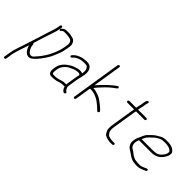

<svg xmlns="http://www.w3.org/2000/svg" viewBox="-23 -1340 2167 2167"><g transform="rotate(45 1061.0 -256.5)"><path d="M211.6 -529 206.8 -499C205.9 -493 204.3 -486.2 202.1 -478.5C196.5 -459.1 194.3 -447.2 186.9 -427C171.3 -384.1 164.5 -354.5 146.2 -298.7C126.4 -238.1 118.3 -207.6 100.5 -156C87.9 -119.2 63.2 -40.6 50.5 -3.1C35 42.3 29.2 72.9 21.3 123L15.5 160C14.1 168.8 19.6 175 28.1 175C36.5 175 44.1 168.8 45.5 160L51.3 123C54 105.8 54.9 91.2 58.8 75.5C67.2 42.5 71.9 20.1 86 -20C100 -59.5 109.3 -92.4 122.1 -128C121.9 -126.7 121.9 -125 122.3 -123C142 -60.3 173.9 -29 212.6 -29C230.2 -29 248.8 -38.7 268.4 -58C276.2 -66.7 284.3 -74.3 292 -81C315.2 -106.5 336.6 -134.6 356.4 -165.5C384.4 -209.2 387.6 -212.2 422.2 -297C434.4 -323 444.1 -359 451.3 -405L457.2 -442C463.7 -483.2 441.6 -523.1 409.4 -531.5L390.2 -536.5C373.9 -540.7 355.4 -544 339.8 -544H299C286 -544 271.9 -537.7 256.8 -525L247.5 -517C230.8 -505 244.4 -481 258.1 -493L268.3 -502C278.1 -510 286.2 -514 292.6 -514H333.8C342.3 -514 352.1 -511.1 362.6 -510.5C373.3 -509.9 386 -505.5 394.9 -503.5C409 -500.4 420 -485.2 424.8 -471L427.2 -457.5C428 -452.5 428.1 -447.3 427.2 -442L421.3 -405C411.1 -340 399.2 -318.2 382.8 -275C353.7 -210.9 354.5 -214.5 331.5 -178.4C305.7 -138.1 277.8 -103.7 250.3 -75C240.1 -64.3 228.8 -59 216.5 -59C212.8 -59 209.4 -59.3 206.3 -60C189.5 -63.1 174.7 -82 157.6 -116.7C152.7 -126.4 149.2 -142.9 147.1 -166C146.8 -172.7 143.8 -176.7 138 -178C149.9 -219 196.8 -369 213.3 -414.2C219.3 -430.7 223.3 -443.2 225.3 -451.5C228.8 -466.2 234.5 -484.1 236.8 -499L241.6 -529C242.8 -536.9 236.9 -544 229 -544C221 -544 212.8 -536.9 211.6 -529Z M552.7 -55C574.7 -55 600.8 -57.7 626.2 -63L642.2 -68C653.6 -71.7 661.8 -75.5 673.6 -77C683.2 -78.2 687.7 -81 699.1 -81H724.1C726.7 -81 729.5 -82 732.5 -84C741.7 -57.2 752 -40.2 763.5 -33L773.3 -26C786 -17.6 809.9 -40.5 792.5 -52L782.6 -59C778.3 -61.7 774 -67.8 769.5 -77.5C760.5 -97 758.5 -102.8 763.3 -133L778.2 -227C780.5 -241.9 785.7 -264 788.5 -276.5C790.7 -286.1 794.8 -288 793.3 -297C794.7 -301.7 795.7 -306.3 796.5 -311C804.4 -344.5 805.1 -374.5 798.7 -401C796.3 -411 789.1 -423.2 777 -437.5C765 -451.8 740.9 -459 710.5 -459C682.1 -456.5 659.2 -453.5 642.3 -450C598.4 -436.1 567.6 -418.4 549.9 -397L541.3 -387C526.8 -371 549.4 -354 562.6 -370L571.2 -380C594.3 -405.4 636.9 -422.3 667.9 -425C692.2 -427.6 711.5 -430.1 740.1 -423.5C749.1 -421.9 756.9 -414.4 763.7 -401C773.5 -386.6 775.5 -361.6 769.9 -326C761.3 -330.7 746.8 -333 726.5 -333C696 -333 636.3 -310.8 612.2 -295.9C554.9 -260.4 520.7 -219.5 509.4 -173C494.2 -109.9 493.5 -55 552.7 -55ZM748.2 -227 733.3 -133C732 -125 731.2 -117.7 730.8 -111H705.1C696.9 -111 690.6 -110.5 686.7 -109.5C669.2 -104.7 664.4 -106.1 641.2 -97L625.2 -92C605.9 -87.1 582.4 -85 555.5 -85C544.2 -85 537 -89.3 534.1 -98C528.6 -113.8 536.9 -169.3 546.7 -190.5C565.9 -232 597 -261 640 -277.5C646.5 -280.5 654.5 -284.3 664.1 -289C683 -298.1 699.4 -299.5 719.4 -303H739.2C746.5 -303 754.1 -298.3 762 -289C758.5 -283.7 753.9 -263 748.2 -227Z M987.6 -673 893.2 -77C891.9 -69.1 897.9 -62 905.8 -62C913.7 -62 921.9 -69.1 923.2 -77L952.8 -264H956.8C958.8 -264 961.4 -265.3 964.4 -268C1011.4 -268 1058.2 -252 1104.8 -220C1138.1 -194.6 1160.7 -175.6 1172.8 -163L1190.1 -146C1202.9 -134 1226.7 -155.7 1212.8 -169L1196.5 -186C1182.3 -199.9 1154.9 -222.1 1114.2 -252.7C1086.7 -273.4 1021.3 -298 977.2 -298C978.7 -307.4 1026.6 -357.9 1031.6 -363.5C1071.7 -408.4 1114.1 -446.2 1158.5 -477L1168.8 -485C1185.5 -498.3 1169.3 -521.4 1152.5 -508L1142.2 -500C1135.3 -494.7 1125.4 -487 1112.2 -477.1C1091.2 -461.2 1049.3 -421.7 1031.9 -403.5C1017.1 -388 975.4 -347 963 -328L1017.6 -673C1018.8 -680.9 1012.9 -688 1005 -688C997 -688 988.8 -680.9 987.6 -673Z M1594.1 -13C1595.3 -20.9 1589.4 -28 1581.4 -28H1570.4H1543C1532 -28 1514.4 -31.5 1490.3 -38.6C1476.2 -42.7 1455 -74.5 1453 -88.3C1449.7 -110.5 1447.3 -115.6 1453.4 -154L1496.2 -424C1498.6 -439.3 1500.8 -449 1502.7 -453H1635.7C1643.7 -453 1651.9 -460.1 1653.1 -468C1654.4 -475.9 1648.4 -483 1635.7 -483H1503.7C1504.5 -483.7 1505 -484.7 1505.2 -486L1519.5 -551L1526.2 -593C1528.2 -605.5 1544.4 -627.5 1524.2 -631C1509.9 -633.4 1500.6 -620.8 1496.2 -593L1489.5 -551L1475.5 -488C1475.1 -485.3 1474.5 -483.7 1473.7 -483H1367.7C1359.8 -483 1351.6 -475.9 1350.4 -468C1349.1 -460.1 1355.1 -453 1367.7 -453H1472.7C1472 -452.3 1471.5 -451.5 1471.4 -450.5L1464.7 -415L1423.4 -154C1417.1 -114 1418.5 -83.8 1427.7 -63.5C1437 -43.1 1447.2 -28.9 1458.5 -20.8C1475 -8.8 1517.9 2 1545.4 2H1571.4C1583.6 2 1592.4 -2.6 1594.1 -13Z M1769.7 -276C1777.7 -294 1784 -310.8 1794.2 -325.8C1799.1 -333 1814.4 -348.4 1839.9 -372C1866.2 -398.4 1894.8 -417.8 1930.1 -430C1939.7 -433.3 1956.8 -435 1981.3 -435C2013.3 -435 2058.5 -430.6 2079.3 -409.5C2092 -396.5 2093.4 -397.7 2089.6 -374C2088.1 -364 2084.2 -354.3 2078 -345C2060 -315.5 2040.3 -296.5 2019 -288C2003.7 -280 1979 -276 1949.7 -276ZM1757 -246H1945C1987.5 -246 2018.9 -250.8 2058.6 -279.7C2079.6 -295 2114.5 -341.8 2119.6 -373.7C2124.9 -407.2 2122 -412.1 2103.6 -430.5C2075.5 -458.5 2034.9 -465 1982 -465C1948.5 -465 1923.3 -460 1906.4 -450.1C1893.8 -442.7 1881.4 -435.4 1868.8 -428.2C1841.6 -415.3 1813.5 -385.2 1793.5 -366C1770.2 -343.7 1761.3 -329.4 1745.5 -291.5C1729.1 -252.3 1720.6 -243.6 1713.5 -199C1709 -170.4 1715.2 -144.5 1732.1 -121.5C1745.5 -103.2 1765.6 -96.2 1782.2 -83.5C1795.4 -73.4 1808.5 -66.4 1820.3 -57.1C1830.4 -48.6 1853.6 -40.4 1865.5 -33.8C1871.7 -30.3 1892.9 -27.1 1929 -24H1950.2C1972.9 -24 2000 -31.3 2031.7 -46L2054.3 -56C2064.5 -60.8 2068 -67.6 2064.5 -76.5C2058.7 -91.4 2045.6 -84.5 2021.8 -72C1995.9 -60 1973.2 -54 1953.7 -54C1928.4 -54 1905.7 -57.9 1887.5 -60C1870.2 -62 1870.8 -66.1 1851.4 -73.9C1839.9 -78.5 1824.4 -90.3 1801.3 -109.5C1794.8 -114.5 1788.1 -118.7 1781.3 -122C1751.9 -136.4 1738.6 -168.2 1744.9 -207.5C1747.9 -226.7 1752.5 -233.5 1757 -246Z"/></g></svg>

Font: MewTooHand
Style: CondIta
Weight: 400
Designer: Mew Too, Robert Jablonski
Version: Version 0.77